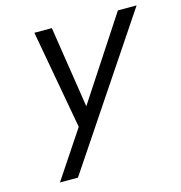

<svg xmlns="http://www.w3.org/2000/svg" viewBox="-103 -783 826 876"><g transform="rotate(-15 310.0 -345.0)"><path d="M73.2 0 221.7 -223.1 137.2 -689.9H219.7L279.3 -304.7L531.7 -689.9H620.1L158.2 0Z"/></g></svg>

Font: Acari Sans
Style: Italic
Weight: 400
Italic angle: -13°
Designer: Alfredo Marco Pradil and Stefan Peev
Foundry: Hanken Design Co.
Version: Version 1.045;January 11, 2019;FontCreator 11.5.0.2425 64-bi